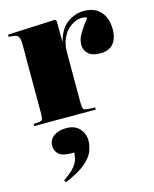

<svg xmlns="http://www.w3.org/2000/svg" viewBox="-128 -622 841 1048"><g transform="rotate(-15 292.5 -98.0)"><path d="M24 0V-12L55 -14Q69 -15 73.5 -23.5Q78 -32 78 -57V-447Q78 -475 71.5 -488.5Q65 -502 42 -504L15 -507L16 -519L284 -531L291 -523L292 -408H294Q312 -476 355.5 -506.5Q399 -537 448 -537Q508 -537 541.5 -500Q575 -463 575 -399Q575 -371 566 -346Q557 -321 535.5 -305.5Q514 -290 474 -290Q432 -290 409.5 -310Q387 -330 387 -361Q387 -377 392 -393.5Q397 -410 412.5 -434.5Q428 -459 457 -497Q435 -507 408 -501Q381 -495 356.5 -475Q332 -455 316.5 -421Q301 -387 301 -341V-58Q301 -35 305 -25Q309 -15 331 -14L372 -12V0ZM113 341 105 329Q149 299 168 276Q187 253 192 234Q197 215 198 196H178Q131 196 111 177Q91 158 91 132Q91 95 119 75.5Q147 56 189 56Q239 56 264.5 85.5Q290 115 290 152Q290 179 279 210Q268 241 230.5 274Q193 307 113 341Z"/></g></svg>

Font: Literata 72pt Black
Style: Regular
Weight: 900
Designer: Latin by Veronika Burian and Jose Scaglione. Greek by Irene Vlachou. Cyrillic by Vera Evstafieva.
Foundry: TypeTogether
Version: Version 3.002